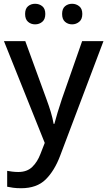

<svg xmlns="http://www.w3.org/2000/svg" viewBox="-20 -757 568 1017"><path d="M1 -539H114L226 -232Q239 -197 249 -164Q259 -131 264 -101H268Q274 -125 285 -161Q296 -197 308 -233L415 -539H528L299 67Q269 147 222 193.5Q175 240 92 240Q68 240 49.5 237.5Q31 235 18 232V148Q29 150 44.5 152Q60 154 77 154Q123 154 150.5 127.5Q178 101 194 59L217 0ZM113 -683Q113 -711 128.5 -724Q144 -737 166 -737Q188 -737 204 -724Q220 -711 220 -683Q220 -655 204 -641.5Q188 -628 166 -628Q144 -628 128.5 -641.5Q113 -655 113 -683ZM309 -683Q309 -711 324.5 -724Q340 -737 362 -737Q383 -737 399.5 -724Q416 -711 416 -683Q416 -655 399.5 -641.5Q383 -628 362 -628Q340 -628 324.5 -641.5Q309 -655 309 -683Z"/></svg>

Font: Noto Sans Khmer UI Medium
Style: Regular
Weight: 500
Designer: Danh Hong and the Monotype Design Team
Foundry: Monotype Imaging Inc.
Version: Version 2.002; ttfautohint (v1.8.4.7-5d5b)